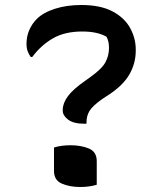

<svg xmlns="http://www.w3.org/2000/svg" viewBox="-20 -740 640 768"><path d="M305 -720Q382 -720 430 -694.5Q478 -669 500.5 -628Q523 -587 523 -542V-537Q523 -487 498 -443Q473 -399 415 -361L389 -344Q351 -317 338.5 -297Q326 -277 326 -251V-245H319Q274 -245 252.5 -261.5Q231 -278 231 -297V-301Q231 -327 251.5 -355Q272 -383 321 -417L343 -433Q388 -465 402 -491.5Q416 -518 416 -548Q416 -562 413.5 -573Q411 -584 406 -593Q370 -614 309 -614Q239 -614 191.5 -586.5Q144 -559 109 -512H103Q95 -523 90.5 -535.5Q86 -548 86 -565Q86 -594 97 -619.5Q108 -645 127 -664Q153 -690 200 -705Q247 -720 305 -720ZM367 -1Q337 8 301 8Q259 8 227.5 -5.5Q196 -19 196 -56V-150Q225 -159 262 -159Q304 -159 335.5 -146Q367 -133 367 -95Z"/></svg>

Font: Recursive Mn Csl St Med
Style: Regular
Weight: 500
Monospace: yes
Version: Version 1.079;hotconv 1.0.112;makeotfexe 2.5.65598; ttfautoh